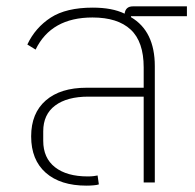

<svg xmlns="http://www.w3.org/2000/svg" viewBox="-20 -574 613 604"><path d="M252 10Q170 10 124 -30.5Q78 -71 78 -145Q78 -218 124 -258Q170 -298 252 -298H432V-362Q432 -443 391 -481Q350 -519 271 -519Q141 -519 92 -418L66 -434Q91 -487 139.5 -518.5Q188 -550 272 -550Q333 -550 372 -531Q375 -554 398 -554H568V-523H392V-520Q467 -476 467 -366V0H432V-270H258Q191 -270 153.5 -242Q116 -214 116 -161V-131Q116 -77 153 -48Q190 -19 256 -19Q267 -19 274.5 -20Q282 -21 287 -22L291 6Q286 8 274.5 9Q263 10 252 10Z"/></svg>

Font: IBM Plex Sans Thai ExtraLight
Style: Regular
Weight: 200
Designer: Mike Abbink, Paul van der Laan, Pieter van Rosmalen, Ben Mitchell, Mark Frömberg
Foundry: Bold Monday
Version: Version 1.1